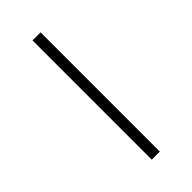

<svg xmlns="http://www.w3.org/2000/svg" viewBox="-181 -570 607 607"><g transform="rotate(-45 123.0 -266.5)"><path d="M141 0H105V-533H141Z"/></g></svg>

Font: IBM Plex Sans JP ExtraLight
Style: Regular
Weight: 200
Designer: Mike Abbink; Paul van der Laan; Pieter van Rosmalen; Wujin Sim; Yejin Wi; Jinhee Kim; Boomi Park; Yona Kim; Kichan Ma
Foundry: Sandoll Inc.
Version: Version 1.001